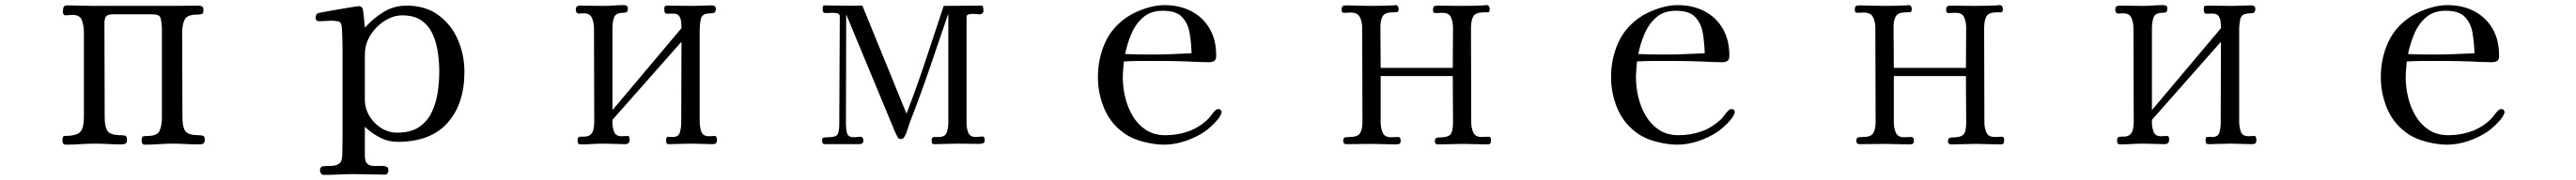

<svg xmlns="http://www.w3.org/2000/svg" viewBox="-20 -563 10040 703"><path d="M778 -19Q778 -6 772.5 -2.5Q767 1 755 1Q730 1 705 -0.5Q680 -2 655 -2Q627 -2 599.5 0Q572 2 545 2Q537 2 534.5 -2.5Q532 -7 532 -14Q532 -29 538 -30.5Q544 -32 556 -32Q593 -32 602 -52.5Q611 -73 611 -104V-456Q610 -477 606 -492Q602 -507 576 -507H419Q399 -507 393 -498.5Q387 -490 387 -471Q387 -380 387.5 -288.5Q388 -197 388 -105Q388 -67 399.5 -51Q411 -35 451 -35Q460 -35 467.5 -33Q475 -31 475 -19Q475 -6 470 -2.5Q465 1 453 1Q428 1 402.5 -0.5Q377 -2 352 -2Q323 -2 294.5 0Q266 2 237 2Q223 2 223 -14Q223 -17 224.5 -24.5Q226 -32 231 -32Q276 -32 291.5 -46.5Q307 -61 307 -107V-437Q307 -461 299.5 -483Q292 -505 262 -505Q255 -505 249 -504Q243 -503 236 -503Q230 -503 227.5 -507.5Q225 -512 225 -517Q225 -527 227.5 -534.5Q230 -542 242 -542Q267 -542 292.5 -541Q318 -540 343 -540H650Q676 -540 701.5 -540.5Q727 -541 753 -541Q763 -541 768 -537.5Q773 -534 773 -523Q773 -510 765.5 -508Q758 -506 748 -506Q710 -506 700 -487Q690 -468 690 -435Q690 -353 690.5 -270.5Q691 -188 691 -105Q691 -66 702.5 -50.5Q714 -35 754 -35Q763 -35 770.5 -33Q778 -31 778 -19Z M1692 -284Q1692 -320 1686.5 -358.5Q1681 -397 1666 -430Q1651 -463 1622.5 -483Q1594 -503 1548 -503Q1516 -503 1485.5 -485.5Q1455 -468 1433.5 -440Q1412 -412 1405 -380Q1402 -365 1402 -349Q1402 -333 1402 -317Q1402 -281 1402 -245.5Q1402 -210 1402 -174Q1402 -140 1419.5 -110.5Q1437 -81 1465.5 -63Q1494 -45 1528 -45Q1580 -45 1612 -66Q1644 -87 1661.5 -122.5Q1679 -158 1685.5 -200Q1692 -242 1692 -284ZM1790 -282Q1790 -157 1724 -83Q1658 -9 1530 -9Q1493 -9 1460.5 -26Q1428 -43 1402 -68V44Q1402 68 1411.5 76.5Q1421 85 1436 85Q1451 85 1469 85Q1479 85 1486.5 88Q1494 91 1494 103Q1494 108 1490.5 113.5Q1487 119 1480 119Q1450 119 1420.5 118Q1391 117 1361 117Q1331 117 1301 118.5Q1271 120 1241 120Q1234 120 1230.5 114Q1227 108 1227 103Q1227 87 1241 86Q1255 85 1266 85Q1290 85 1302 76Q1314 67 1314 41Q1314 22 1314.5 4Q1315 -14 1315 -33V-291Q1315 -329 1315 -367.5Q1315 -406 1313 -444Q1312 -473 1303.5 -477.5Q1295 -482 1269 -482Q1259 -482 1248 -481Q1237 -480 1226 -480Q1210 -480 1210 -493Q1210 -507 1220 -512Q1221 -512 1236 -515Q1251 -518 1274 -522Q1297 -526 1320 -530Q1343 -534 1359.5 -536.5Q1376 -539 1379 -539Q1389 -539 1393 -530Q1395 -527 1396.5 -511Q1398 -495 1400 -478Q1402 -461 1402 -455Q1434 -491 1474.5 -516Q1515 -541 1565 -541Q1638 -541 1688 -504.5Q1738 -468 1764 -409Q1790 -350 1790 -282Z M2774 -17Q2774 -7 2770.5 -3.5Q2767 0 2757 0Q2736 0 2715.5 -1Q2695 -2 2675 -2Q2653 -2 2630.5 -1Q2608 0 2586 0Q2579 0 2577.5 -5Q2576 -10 2576 -15Q2576 -29 2584 -28.5Q2592 -28 2602 -28Q2625 -28 2630 -46.5Q2635 -65 2635 -83L2636 -400L2367 -95V-82Q2367 -65 2373.5 -48Q2380 -31 2402 -31Q2408 -31 2413.5 -31.5Q2419 -32 2426 -32Q2431 -32 2432.5 -27.5Q2434 -23 2434 -18Q2434 0 2417 0Q2395 0 2374 -1Q2353 -2 2331 -2Q2309 -2 2286.5 -0.5Q2264 1 2242 1Q2235 1 2233 -4Q2231 -9 2231 -14Q2231 -27 2238.5 -28.5Q2246 -30 2257 -29.5Q2268 -29 2277 -34Q2290 -42 2293 -58Q2296 -74 2296 -87Q2296 -179 2295.5 -270.5Q2295 -362 2295 -453Q2295 -473 2287.5 -492Q2280 -511 2256 -511Q2250 -511 2245 -510.5Q2240 -510 2235 -510Q2229 -510 2226.5 -515.5Q2224 -521 2224 -525Q2224 -541 2239 -541Q2262 -541 2285.5 -540.5Q2309 -540 2332 -540Q2352 -540 2371.5 -541.5Q2391 -543 2410 -543Q2418 -543 2422.5 -540.5Q2427 -538 2427 -530Q2427 -520 2423 -516.5Q2419 -513 2409 -513Q2380 -513 2373.5 -495.5Q2367 -478 2367 -454V-133L2636 -453Q2636 -465 2634.5 -478.5Q2633 -492 2626.5 -501Q2620 -510 2603 -510Q2591 -510 2580 -509.5Q2569 -509 2569 -525Q2569 -534 2570.5 -537.5Q2572 -541 2582 -541Q2607 -541 2632 -540.5Q2657 -540 2682 -540Q2700 -540 2718 -541Q2736 -542 2754 -542Q2770 -542 2770 -528Q2770 -512 2756.5 -511.5Q2743 -511 2732 -509Q2714 -505 2710.5 -485Q2707 -465 2707 -451V-88Q2707 -69 2713 -50Q2719 -31 2743 -31Q2748 -31 2754 -31.5Q2760 -32 2766 -32Q2771 -32 2772.5 -27Q2774 -22 2774 -17Z M3818 -16Q3818 -6 3811.5 -3.5Q3805 -1 3797 -1Q3776 -1 3755.5 -1.5Q3735 -2 3714 -2Q3691 -2 3667 -1Q3643 0 3620 0Q3613 0 3612 -5Q3611 -10 3611 -14Q3611 -28 3620 -28Q3629 -28 3639 -28Q3664 -28 3670 -46Q3676 -64 3676 -84V-510Q3640 -404 3603.5 -297Q3567 -190 3526 -85Q3521 -71 3516 -54.5Q3511 -38 3503 -26Q3499 -20 3492 -20Q3491 -20 3488 -20.5Q3485 -21 3484 -21Q3480 -23 3472 -40Q3464 -57 3462 -63L3278 -507Q3278 -400 3277.5 -292.5Q3277 -185 3277 -78Q3277 -60 3281 -43.5Q3285 -27 3308 -27Q3315 -27 3321 -28Q3327 -29 3334 -29Q3340 -29 3342.5 -24Q3345 -19 3345 -14Q3345 0 3329 0H3196Q3188 0 3186 -4.5Q3184 -9 3184 -16Q3184 -25 3192 -26Q3200 -27 3207 -27Q3239 -27 3245 -39Q3251 -51 3251 -80Q3251 -185 3252 -289.5Q3253 -394 3253 -498Q3253 -509 3243.5 -511Q3234 -513 3226 -513Q3219 -513 3213 -512.5Q3207 -512 3200 -512Q3191 -512 3188.5 -516Q3186 -520 3186 -528Q3186 -531 3187 -536.5Q3188 -542 3193 -542Q3230 -542 3267 -541Q3304 -540 3341 -541L3513 -119Q3553 -223 3588 -328.5Q3623 -434 3658 -540Q3695 -540 3732 -540.5Q3769 -541 3806 -541Q3811 -541 3812 -532.5Q3813 -524 3813 -521Q3813 -514 3808 -510.5Q3803 -507 3797 -507Q3790 -507 3784 -508Q3778 -509 3771 -509Q3765 -509 3756 -507Q3747 -505 3747 -497V-80Q3747 -61 3754 -44.5Q3761 -28 3783 -28Q3790 -28 3796 -29Q3802 -30 3809 -30Q3815 -30 3816.5 -25Q3818 -20 3818 -16Z M4624 -355Q4623 -396 4616.5 -434Q4610 -472 4587 -496.5Q4564 -521 4512 -521Q4465 -521 4435.5 -495.5Q4406 -470 4389.5 -431Q4373 -392 4365 -352Q4389 -351 4413.5 -350.5Q4438 -350 4462 -350Q4503 -350 4543.5 -351.5Q4584 -353 4624 -355ZM4741 -124Q4741 -120 4739 -118Q4736 -108 4724 -94Q4712 -80 4698 -67.5Q4684 -55 4675 -49Q4641 -26 4599 -12Q4557 2 4516 2Q4482 2 4439.5 -8.5Q4397 -19 4368 -38Q4311 -76 4285 -136Q4259 -196 4259 -262Q4259 -336 4288.5 -399.5Q4318 -463 4383 -503Q4412 -520 4448.5 -531.5Q4485 -543 4518 -543Q4578 -543 4623.5 -519Q4669 -495 4694.5 -451Q4720 -407 4720 -346Q4720 -330 4712.5 -325Q4705 -320 4690 -320Q4670 -320 4649.5 -321Q4629 -322 4609 -323Q4581 -324 4553 -324.5Q4525 -325 4496 -325Q4462 -325 4428 -325Q4394 -325 4360 -323Q4359 -307 4357.5 -291.5Q4356 -276 4356 -260Q4356 -222 4365.5 -182.5Q4375 -143 4395 -109.5Q4415 -76 4446.5 -55.5Q4478 -35 4522 -35Q4568 -35 4609 -49Q4650 -63 4684 -94Q4694 -103 4701 -113.5Q4708 -124 4718 -133Q4722 -137 4729 -137Q4741 -137 4741 -124Z M5791 -16Q5791 -7 5788.5 -3Q5786 1 5777 1Q5753 1 5729.5 0Q5706 -1 5682 -1Q5657 -1 5633 0Q5609 1 5584 1Q5572 1 5572 -11Q5572 -26 5585 -26Q5622 -26 5632.5 -37.5Q5643 -49 5643 -85Q5643 -131 5642.5 -176Q5642 -221 5642 -266H5361V-85Q5361 -64 5368.5 -45.5Q5376 -27 5402 -27Q5409 -27 5415.5 -27.5Q5422 -28 5429 -28Q5434 -28 5436.5 -24Q5439 -20 5439 -15Q5439 -3 5434 -1Q5429 1 5419 1Q5397 1 5375 0Q5353 -1 5330 -1Q5305 -1 5279 -0.5Q5253 0 5227 0Q5215 0 5215 -12Q5215 -26 5223.5 -27Q5232 -28 5242 -28Q5272 -28 5281 -43.5Q5290 -59 5290 -87Q5290 -179 5289.5 -271Q5289 -363 5289 -454Q5289 -478 5280 -496Q5271 -514 5244 -514Q5238 -514 5231.5 -513.5Q5225 -513 5219 -513Q5212 -513 5210.5 -516.5Q5209 -520 5209 -525Q5209 -536 5213 -539Q5217 -542 5227 -542Q5250 -542 5274 -541Q5298 -540 5321 -540Q5343 -540 5365.5 -540.5Q5388 -541 5410 -542Q5412 -542 5414.5 -542.5Q5417 -543 5419 -543Q5425 -543 5428 -538.5Q5431 -534 5431 -529Q5431 -516 5424.5 -515.5Q5418 -515 5410 -515Q5379 -515 5369.5 -500.5Q5360 -486 5360 -457Q5360 -417 5360.5 -377.5Q5361 -338 5361 -298H5642Q5642 -337 5642.5 -376Q5643 -415 5643 -454Q5643 -476 5635.5 -494.5Q5628 -513 5602 -513Q5595 -513 5588.5 -512.5Q5582 -512 5575 -512Q5568 -512 5566.5 -515.5Q5565 -519 5565 -524Q5565 -535 5569 -538Q5573 -541 5583 -541Q5606 -541 5629 -540.5Q5652 -540 5674 -540Q5697 -540 5719.5 -540.5Q5742 -541 5764 -542Q5766 -543 5769 -543Q5772 -543 5774 -543Q5780 -543 5783 -538.5Q5786 -534 5786 -529Q5786 -515 5780 -515Q5774 -515 5764 -515Q5731 -515 5722 -499Q5713 -483 5713 -453Q5713 -362 5713.5 -269.5Q5714 -177 5714 -85Q5714 -65 5721.5 -46.5Q5729 -28 5754 -28Q5761 -28 5767.5 -28.5Q5774 -29 5781 -29Q5788 -29 5789.5 -25Q5791 -21 5791 -16Z M6624 -355Q6623 -396 6616.5 -434Q6610 -472 6587 -496.5Q6564 -521 6512 -521Q6465 -521 6435.5 -495.5Q6406 -470 6389.5 -431Q6373 -392 6365 -352Q6389 -351 6413.5 -350.5Q6438 -350 6462 -350Q6503 -350 6543.5 -351.5Q6584 -353 6624 -355ZM6741 -124Q6741 -120 6739 -118Q6736 -108 6724 -94Q6712 -80 6698 -67.5Q6684 -55 6675 -49Q6641 -26 6599 -12Q6557 2 6516 2Q6482 2 6439.5 -8.5Q6397 -19 6368 -38Q6311 -76 6285 -136Q6259 -196 6259 -262Q6259 -336 6288.5 -399.5Q6318 -463 6383 -503Q6412 -520 6448.5 -531.5Q6485 -543 6518 -543Q6578 -543 6623.5 -519Q6669 -495 6694.5 -451Q6720 -407 6720 -346Q6720 -330 6712.5 -325Q6705 -320 6690 -320Q6670 -320 6649.5 -321Q6629 -322 6609 -323Q6581 -324 6553 -324.5Q6525 -325 6496 -325Q6462 -325 6428 -325Q6394 -325 6360 -323Q6359 -307 6357.5 -291.5Q6356 -276 6356 -260Q6356 -222 6365.5 -182.5Q6375 -143 6395 -109.5Q6415 -76 6446.5 -55.5Q6478 -35 6522 -35Q6568 -35 6609 -49Q6650 -63 6684 -94Q6694 -103 6701 -113.5Q6708 -124 6718 -133Q6722 -137 6729 -137Q6741 -137 6741 -124Z M7791 -16Q7791 -7 7788.5 -3Q7786 1 7777 1Q7753 1 7729.5 0Q7706 -1 7682 -1Q7657 -1 7633 0Q7609 1 7584 1Q7572 1 7572 -11Q7572 -26 7585 -26Q7622 -26 7632.5 -37.5Q7643 -49 7643 -85Q7643 -131 7642.5 -176Q7642 -221 7642 -266H7361V-85Q7361 -64 7368.5 -45.5Q7376 -27 7402 -27Q7409 -27 7415.5 -27.5Q7422 -28 7429 -28Q7434 -28 7436.5 -24Q7439 -20 7439 -15Q7439 -3 7434 -1Q7429 1 7419 1Q7397 1 7375 0Q7353 -1 7330 -1Q7305 -1 7279 -0.5Q7253 0 7227 0Q7215 0 7215 -12Q7215 -26 7223.5 -27Q7232 -28 7242 -28Q7272 -28 7281 -43.5Q7290 -59 7290 -87Q7290 -179 7289.5 -271Q7289 -363 7289 -454Q7289 -478 7280 -496Q7271 -514 7244 -514Q7238 -514 7231.5 -513.5Q7225 -513 7219 -513Q7212 -513 7210.5 -516.5Q7209 -520 7209 -525Q7209 -536 7213 -539Q7217 -542 7227 -542Q7250 -542 7274 -541Q7298 -540 7321 -540Q7343 -540 7365.5 -540.5Q7388 -541 7410 -542Q7412 -542 7414.5 -542.5Q7417 -543 7419 -543Q7425 -543 7428 -538.5Q7431 -534 7431 -529Q7431 -516 7424.5 -515.5Q7418 -515 7410 -515Q7379 -515 7369.5 -500.5Q7360 -486 7360 -457Q7360 -417 7360.5 -377.5Q7361 -338 7361 -298H7642Q7642 -337 7642.5 -376Q7643 -415 7643 -454Q7643 -476 7635.5 -494.5Q7628 -513 7602 -513Q7595 -513 7588.5 -512.5Q7582 -512 7575 -512Q7568 -512 7566.5 -515.5Q7565 -519 7565 -524Q7565 -535 7569 -538Q7573 -541 7583 -541Q7606 -541 7629 -540.5Q7652 -540 7674 -540Q7697 -540 7719.5 -540.5Q7742 -541 7764 -542Q7766 -543 7769 -543Q7772 -543 7774 -543Q7780 -543 7783 -538.5Q7786 -534 7786 -529Q7786 -515 7780 -515Q7774 -515 7764 -515Q7731 -515 7722 -499Q7713 -483 7713 -453Q7713 -362 7713.5 -269.5Q7714 -177 7714 -85Q7714 -65 7721.5 -46.5Q7729 -28 7754 -28Q7761 -28 7767.5 -28.5Q7774 -29 7781 -29Q7788 -29 7789.5 -25Q7791 -21 7791 -16Z M8774 -17Q8774 -7 8770.5 -3.5Q8767 0 8757 0Q8736 0 8715.5 -1Q8695 -2 8675 -2Q8653 -2 8630.5 -1Q8608 0 8586 0Q8579 0 8577.5 -5Q8576 -10 8576 -15Q8576 -29 8584 -28.5Q8592 -28 8602 -28Q8625 -28 8630 -46.5Q8635 -65 8635 -83L8636 -400L8367 -95V-82Q8367 -65 8373.5 -48Q8380 -31 8402 -31Q8408 -31 8413.5 -31.5Q8419 -32 8426 -32Q8431 -32 8432.5 -27.5Q8434 -23 8434 -18Q8434 0 8417 0Q8395 0 8374 -1Q8353 -2 8331 -2Q8309 -2 8286.5 -0.5Q8264 1 8242 1Q8235 1 8233 -4Q8231 -9 8231 -14Q8231 -27 8238.5 -28.5Q8246 -30 8257 -29.5Q8268 -29 8277 -34Q8290 -42 8293 -58Q8296 -74 8296 -87Q8296 -179 8295.5 -270.5Q8295 -362 8295 -453Q8295 -473 8287.5 -492Q8280 -511 8256 -511Q8250 -511 8245 -510.5Q8240 -510 8235 -510Q8229 -510 8226.5 -515.5Q8224 -521 8224 -525Q8224 -541 8239 -541Q8262 -541 8285.5 -540.5Q8309 -540 8332 -540Q8352 -540 8371.5 -541.5Q8391 -543 8410 -543Q8418 -543 8422.5 -540.5Q8427 -538 8427 -530Q8427 -520 8423 -516.5Q8419 -513 8409 -513Q8380 -513 8373.5 -495.5Q8367 -478 8367 -454V-133L8636 -453Q8636 -465 8634.5 -478.5Q8633 -492 8626.5 -501Q8620 -510 8603 -510Q8591 -510 8580 -509.5Q8569 -509 8569 -525Q8569 -534 8570.5 -537.5Q8572 -541 8582 -541Q8607 -541 8632 -540.5Q8657 -540 8682 -540Q8700 -540 8718 -541Q8736 -542 8754 -542Q8770 -542 8770 -528Q8770 -512 8756.5 -511.5Q8743 -511 8732 -509Q8714 -505 8710.5 -485Q8707 -465 8707 -451V-88Q8707 -69 8713 -50Q8719 -31 8743 -31Q8748 -31 8754 -31.5Q8760 -32 8766 -32Q8771 -32 8772.5 -27Q8774 -22 8774 -17Z M9624 -355Q9623 -396 9616.5 -434Q9610 -472 9587 -496.5Q9564 -521 9512 -521Q9465 -521 9435.5 -495.5Q9406 -470 9389.5 -431Q9373 -392 9365 -352Q9389 -351 9413.5 -350.5Q9438 -350 9462 -350Q9503 -350 9543.5 -351.5Q9584 -353 9624 -355ZM9741 -124Q9741 -120 9739 -118Q9736 -108 9724 -94Q9712 -80 9698 -67.5Q9684 -55 9675 -49Q9641 -26 9599 -12Q9557 2 9516 2Q9482 2 9439.5 -8.5Q9397 -19 9368 -38Q9311 -76 9285 -136Q9259 -196 9259 -262Q9259 -336 9288.5 -399.5Q9318 -463 9383 -503Q9412 -520 9448.5 -531.5Q9485 -543 9518 -543Q9578 -543 9623.5 -519Q9669 -495 9694.5 -451Q9720 -407 9720 -346Q9720 -330 9712.5 -325Q9705 -320 9690 -320Q9670 -320 9649.5 -321Q9629 -322 9609 -323Q9581 -324 9553 -324.5Q9525 -325 9496 -325Q9462 -325 9428 -325Q9394 -325 9360 -323Q9359 -307 9357.5 -291.5Q9356 -276 9356 -260Q9356 -222 9365.5 -182.5Q9375 -143 9395 -109.5Q9415 -76 9446.5 -55.5Q9478 -35 9522 -35Q9568 -35 9609 -49Q9650 -63 9684 -94Q9694 -103 9701 -113.5Q9708 -124 9718 -133Q9722 -137 9729 -137Q9741 -137 9741 -124Z"/></svg>

Font: Kaisei HarunoUmi
Style: Regular
Weight: 400
Designer: Font-Kai, 金井和夫
Foundry: KAZUO KANAI
Version: Version 5.003